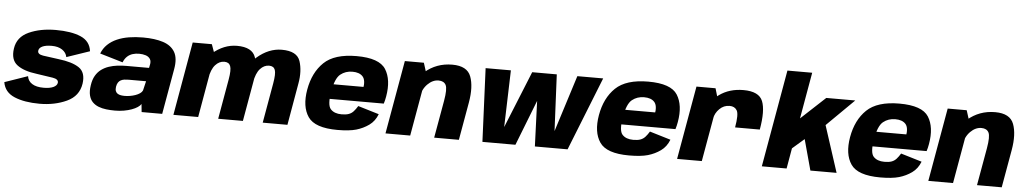

<svg xmlns="http://www.w3.org/2000/svg" viewBox="-41 -1161 8251 1544"><g transform="rotate(5 4085.0 -389.0)"><path d="M296.5 5Q418.5 5 515.2 -39.8Q612 -84.5 627.5 -186Q640.5 -277 584.8 -315Q529 -353 416.5 -366Q339 -375.5 292 -383Q245 -390.5 249.5 -420Q252 -442 279.2 -454.8Q306.5 -467.5 354.5 -467.5Q406.5 -467.5 439.2 -445.5Q472 -423.5 478.5 -387.5L664.5 -451Q654 -532 577.5 -564.8Q501 -597.5 376 -597.5Q251.5 -597.5 159 -555.5Q66.5 -513.5 53 -420Q39.5 -328 93.8 -286.8Q148 -245.5 253.5 -232.5Q335 -221 384 -213Q433 -205 428.5 -174.5Q425 -152.5 396 -139.2Q367 -126 318 -126Q258.5 -126 224.8 -147.5Q191 -169 185.5 -208L-0.5 -143.5Q13 -62.5 93.8 -28.8Q174.5 5 296.5 5Z M905.5 7Q943.5 7 977.5 1Q1011.5 -5 1039.2 -15Q1067 -25 1086.5 -38Q1106 -51 1114 -64.5L1120.5 0H1286.5L1351 -366Q1367 -454.5 1337.8 -505Q1308.5 -555.5 1242.5 -577Q1176.5 -598.5 1080 -598.5Q1020 -598.5 966.8 -589.8Q913.5 -581 870.2 -562Q827 -543 795.5 -512.8Q764 -482.5 747.5 -440L933 -385Q945 -415 964.2 -432.8Q983.5 -450.5 1008 -458Q1032.5 -465.5 1060 -465.5Q1089.5 -465.5 1113.8 -457.5Q1138 -449.5 1149.8 -430.2Q1161.5 -411 1152.5 -376.5L1149 -359H965Q929.5 -359 894 -354.8Q858.5 -350.5 825.5 -339.5Q792.5 -328.5 765.2 -308.5Q738 -288.5 719.5 -256.8Q701 -225 694.5 -179Q687 -131 695.2 -97.8Q703.5 -64.5 723.5 -44Q743.5 -23.5 772.2 -12.2Q801 -1 835.2 3Q869.5 7 905.5 7ZM973 -117.5Q957 -117.5 942.2 -120Q927.5 -122.5 916.2 -129.5Q905 -136.5 899.8 -149.8Q894.5 -163 897.5 -184.5Q901 -206 909.5 -219Q918 -232 930.8 -238.8Q943.5 -245.5 959.5 -247.8Q975.5 -250 993.5 -250H1134.5L1116.5 -174Q1110.5 -160.5 1095.2 -150Q1080 -139.5 1059.2 -132.2Q1038.5 -125 1016 -121.2Q993.5 -117.5 973 -117.5Z M1377 0H1577L1666 -508L1635.5 -593H1481ZM1738.5 0H1938L1997.5 -338.5Q2015.5 -440.5 1988.8 -519Q1962 -597.5 1839 -597.5Q1733.5 -597.5 1640 -518Q1546.5 -438.5 1532 -355L1630.5 -315Q1644 -391 1675.8 -426Q1707.5 -461 1748 -461Q1785.5 -461 1797.2 -431Q1809 -401 1795 -321.5ZM2098 0H2297.5L2356.5 -338.5Q2375 -440.5 2349.2 -519Q2323.5 -597.5 2200.5 -597.5Q2095 -597.5 2001.2 -516.5Q1907.5 -435.5 1893.5 -355L1992 -315Q2005.5 -391 2037.2 -426Q2069 -461 2109.5 -461Q2147 -461 2157.8 -431Q2168.5 -401 2154.5 -321.5Z M2701 6 2723.5 -122Q2665 -122 2635.2 -154.5Q2605.5 -187 2624.5 -296Q2643.5 -405 2684.5 -438Q2725.5 -471 2781.5 -471Q2838 -471 2864.8 -441.5Q2891.5 -412 2878.5 -340.5L2888 -357H2618L2597 -237.5H3054.5Q3063 -263.5 3068.5 -296Q3092.5 -432.5 3040 -515.8Q2987.5 -599 2804 -599Q2625.5 -599 2540.8 -517.5Q2456 -436 2431.5 -296Q2407.5 -157.5 2463.2 -75.8Q2519 6 2701 6ZM2723.5 -122 2701 6Q2796.5 6 2852.5 -10.2Q2908.5 -26.5 2954 -59Q2999.5 -91.5 3021.5 -149L2852 -200Q2836 -173.5 2819.5 -155.5Q2803 -137.5 2780.8 -129.8Q2758.5 -122 2723.5 -122Z M3089 0H3288.5L3376.5 -500L3347 -593H3193.5ZM3482 0H3681.5L3735.5 -306Q3758 -435 3727.5 -516.2Q3697 -597.5 3577 -597.5Q3448.5 -597.5 3354.8 -515.8Q3261 -434 3246.5 -353L3336.5 -312Q3348.5 -379.5 3389.2 -420.2Q3430 -461 3477.5 -461Q3521 -461 3536.8 -430Q3552.5 -399 3535.5 -302Z M3871.5 0H4138L4369.5 -593H4221.5L4029.5 -119.5H4035L4049.5 -593H3845.5ZM4295 0H4559L4794.5 -593H4586L4436.5 -120.5H4442.5L4420 -593H4272.5Z M5055.5 6 5078 -122Q5019.5 -122 4989.8 -154.5Q4960 -187 4979 -296Q4998 -405 5039 -438Q5080 -471 5136 -471Q5192.5 -471 5219.2 -441.5Q5246 -412 5233 -340.5L5242.5 -357H4972.5L4951.5 -237.5H5409Q5417.5 -263.5 5423 -296Q5447 -432.5 5394.5 -515.8Q5342 -599 5158.5 -599Q4980 -599 4895.2 -517.5Q4810.5 -436 4786 -296Q4762 -157.5 4817.8 -75.8Q4873.5 6 5055.5 6ZM5078 -122 5055.5 6Q5151 6 5207 -10.2Q5263 -26.5 5308.5 -59Q5354 -91.5 5376 -149L5206.5 -200Q5190.5 -173.5 5174 -155.5Q5157.5 -137.5 5135.2 -129.8Q5113 -122 5078 -122Z M5885.5 -293H6085Q6112.5 -448.5 6082.5 -523.2Q6052.5 -598 5927 -598Q5813.5 -598 5731.8 -539Q5650 -480 5634 -392.5L5703.5 -349.5Q5711 -393 5745.5 -427.2Q5780 -461.5 5827 -461.5Q5868 -461.5 5886.2 -431Q5904.5 -400.5 5885.5 -293ZM5443 0H5642.5L5730 -496L5701.5 -593H5547.5Z M6127 0H6327L6369.5 -244L6343 -154L6487.5 -279.5L6444.5 -273L6519 0H6730.5L6605.5 -385L6588 -354.5L6829.5 -593H6595.5L6348.5 -363.5L6386 -335.5L6465 -785H6265Z M7083 6 7105.5 -122Q7047 -122 7017.2 -154.5Q6987.5 -187 7006.5 -296Q7025.5 -405 7066.5 -438Q7107.5 -471 7163.5 -471Q7220 -471 7246.8 -441.5Q7273.5 -412 7260.5 -340.5L7270 -357H7000L6979 -237.5H7436.5Q7445 -263.5 7450.5 -296Q7474.5 -432.5 7422 -515.8Q7369.5 -599 7186 -599Q7007.5 -599 6922.8 -517.5Q6838 -436 6813.5 -296Q6789.5 -157.5 6845.2 -75.8Q6901 6 7083 6ZM7105.5 -122 7083 6Q7178.5 6 7234.5 -10.2Q7290.5 -26.5 7336 -59Q7381.5 -91.5 7403.5 -149L7234 -200Q7218 -173.5 7201.5 -155.5Q7185 -137.5 7162.8 -129.8Q7140.5 -122 7105.5 -122Z M7471 0H7670.5L7758.5 -500L7729 -593H7575.5ZM7864 0H8063.5L8117.5 -306Q8140 -435 8109.5 -516.2Q8079 -597.5 7959 -597.5Q7830.5 -597.5 7736.8 -515.8Q7643 -434 7628.5 -353L7718.5 -312Q7730.5 -379.5 7771.2 -420.2Q7812 -461 7859.5 -461Q7903 -461 7918.8 -430Q7934.5 -399 7917.5 -302Z"/></g></svg>

Font: Anybody UltraCondensed Thin ExtraBold
Style: Italic
Weight: 800
Italic angle: -10°
Version: Version 1.111